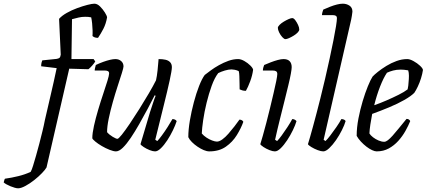

<svg xmlns="http://www.w3.org/2000/svg" viewBox="-173 -820 2311 1040"><path d="M-75 200Q-82 200 -93 197Q-104 194 -116 189Q-128 184 -138 178.5Q-148 173 -153 168Q-151 161 -149.5 155.5Q-148 150 -146 148Q-110 143 -73.5 134Q-37 125 -7 111Q-1 101 6 78Q13 55 22 24Q31 -7 40 -42Q49 -77 57 -109.5Q65 -142 70 -169Q85 -235 101.5 -305Q118 -375 134 -451L50 -461Q50 -472 52 -480.5Q54 -489 56 -493L134 -501Q145 -503 149.5 -507Q154 -511 156 -524L147 -718Q162 -735 188.5 -750Q215 -765 245 -776Q275 -787 300.5 -793.5Q326 -800 338 -800Q354 -800 369 -785Q384 -770 395 -752.5Q406 -735 407 -726Q401 -691 387 -664Q373 -637 358 -615Q346 -615 339 -618Q332 -621 328 -625Q329 -637 328.5 -655.5Q328 -674 326 -693.5Q324 -713 321 -726Q313 -728 304.5 -728.5Q296 -729 288 -729Q269 -729 252.5 -725Q236 -721 217 -716L214 -500H334L343 -487Q337 -477 326.5 -465Q316 -453 306 -445L202 -448L79 87Q73 98 55 117Q37 136 13 155Q-11 174 -35 187Q-59 200 -75 200Z M455 0Q442 0 420.5 -8.5Q399 -17 378.5 -29Q358 -41 343.5 -53Q329 -65 327 -71Q327 -98 336 -138.5Q345 -179 358.5 -224.5Q372 -270 386 -311.5Q400 -353 409 -382.5Q418 -412 418 -422Q418 -431 412 -434.5Q406 -438 394 -438H340Q340 -445 342.5 -454.5Q345 -464 346 -468Q367 -478 386.5 -485Q406 -492 423 -496Q440 -500 452 -500Q471 -500 483.5 -489Q496 -478 496 -460Q496 -453 487 -424Q478 -395 464.5 -354Q451 -313 438 -267Q425 -221 416 -178Q407 -135 407 -104Q419 -90 437.5 -79Q456 -68 463 -68Q469 -68 487 -90.5Q505 -113 530 -150Q555 -187 582 -230Q609 -273 633 -314Q657 -355 672 -385Q677 -406 680.5 -439Q684 -472 686 -500Q707 -500 723 -496.5Q739 -493 748.5 -483Q758 -473 758 -456Q758 -439 746 -384Q734 -329 713.5 -247Q693 -165 668 -63L679 -56Q688 -65 703.5 -86Q719 -107 735 -132Q751 -157 761 -175Q769 -175 775 -172Q781 -169 784 -164Q777 -142 763.5 -114Q750 -86 733 -60Q716 -34 698.5 -17Q681 0 667 0Q655 0 637.5 -7Q620 -14 605.5 -23.5Q591 -33 588 -39L640 -214Q650 -244 657.5 -267Q665 -290 670 -301L665 -304Q648 -270 626 -229Q604 -188 581 -147.5Q558 -107 535.5 -73.5Q513 -40 492.5 -20Q472 0 455 0Z M961 0Q947 0 930.5 -7Q914 -14 897 -25.5Q880 -37 866.5 -50.5Q853 -64 847 -77Q847 -118 855.5 -167.5Q864 -217 877 -266Q890 -315 905.5 -354.5Q921 -394 936 -414Q949 -424 968.5 -438.5Q988 -453 1013 -467Q1038 -481 1064.5 -490.5Q1091 -500 1117 -500Q1132 -500 1150.5 -489.5Q1169 -479 1183 -465Q1197 -451 1198 -442Q1194 -411 1182 -379Q1170 -347 1159 -328Q1148 -328 1139.5 -330.5Q1131 -333 1125 -336Q1125 -348 1124.5 -368Q1124 -388 1123.5 -407Q1123 -426 1120 -435Q1109 -440 1098.5 -442Q1088 -444 1081 -444Q1065 -444 1045 -438Q1025 -432 1009 -424Q989 -398 973.5 -355Q958 -312 946 -263Q934 -214 927.5 -169Q921 -124 920 -97Q930 -85 945 -75Q960 -65 976 -59Q992 -53 1002 -53Q1015 -53 1031.5 -65Q1048 -77 1064.5 -96Q1081 -115 1097 -135.5Q1113 -156 1124 -172Q1132 -172 1137.5 -168.5Q1143 -165 1145 -160Q1133 -126 1110 -88.5Q1087 -51 1050.5 -25.5Q1014 0 961 0Z M1316 0Q1304 0 1286.5 -7Q1269 -14 1254.5 -23.5Q1240 -33 1237 -39Q1242 -54 1250.5 -84.5Q1259 -115 1269.5 -154.5Q1280 -194 1290 -236Q1300 -278 1309 -316Q1318 -354 1323.5 -381.5Q1329 -409 1329 -419Q1329 -430 1322.5 -434Q1316 -438 1304 -438H1251Q1251 -446 1253.5 -455Q1256 -464 1258 -468Q1274 -475 1293.5 -482.5Q1313 -490 1331.5 -495Q1350 -500 1363 -500Q1385 -500 1396 -488.5Q1407 -477 1407 -456Q1407 -446 1402.5 -421Q1398 -396 1389 -359Q1380 -322 1368.5 -275.5Q1357 -229 1343.5 -175.5Q1330 -122 1317 -63L1328 -56Q1338 -66 1353 -86.5Q1368 -107 1384 -131.5Q1400 -156 1410 -175Q1418 -175 1424 -171.5Q1430 -168 1433 -164Q1427 -143 1413.5 -115Q1400 -87 1382.5 -60.5Q1365 -34 1347.5 -17Q1330 0 1316 0ZM1373 -608Q1366 -608 1356 -619Q1346 -630 1339 -644.5Q1332 -659 1332 -669Q1332 -676 1341.5 -685.5Q1351 -695 1364.5 -703Q1378 -711 1390.5 -716.5Q1403 -722 1410 -722Q1418 -722 1426.5 -710.5Q1435 -699 1441.5 -685Q1448 -671 1448 -660Q1448 -653 1439.5 -644Q1431 -635 1418 -627Q1405 -619 1392.5 -613.5Q1380 -608 1373 -608Z M1578 0Q1566 0 1547.5 -7Q1529 -14 1513.5 -23.5Q1498 -33 1495 -39Q1500 -55 1507 -79.5Q1514 -104 1523 -137Q1532 -170 1542 -208Q1552 -246 1562 -286Q1575 -338 1588 -393.5Q1601 -449 1612.5 -502.5Q1624 -556 1633 -601Q1642 -646 1647 -677.5Q1652 -709 1652 -721Q1652 -731 1646 -734.5Q1640 -738 1630 -738H1571Q1571 -744 1573.5 -754Q1576 -764 1578 -768Q1596 -776 1615 -783.5Q1634 -791 1652 -795.5Q1670 -800 1684 -800Q1704 -800 1720 -789.5Q1736 -779 1736 -757Q1736 -754 1733 -734.5Q1730 -715 1724 -691L1580 -63L1590 -56Q1600 -65 1616 -86Q1632 -107 1649 -131.5Q1666 -156 1676 -175Q1684 -175 1690.5 -172Q1697 -169 1699 -164Q1693 -143 1679 -115Q1665 -87 1647 -61Q1629 -35 1610.5 -17.5Q1592 0 1578 0Z M1867 0Q1857 0 1842 -7Q1827 -14 1811.5 -26Q1796 -38 1782 -53Q1768 -68 1759 -84Q1759 -129 1768.5 -178Q1778 -227 1791.5 -272Q1805 -317 1819.5 -352.5Q1834 -388 1845 -405Q1854 -415 1874 -431Q1894 -447 1920 -463Q1946 -479 1975 -489.5Q2004 -500 2033 -500Q2047 -500 2067 -489Q2087 -478 2102 -464Q2117 -450 2118 -441Q2115 -420 2107.5 -396Q2100 -372 2090 -351Q2080 -330 2071 -317Q2053 -299 2017 -278.5Q1981 -258 1935.5 -239Q1890 -220 1843 -203Q1837 -172 1833 -145Q1829 -118 1828 -97Q1834 -87 1847.5 -76.5Q1861 -66 1877.5 -59Q1894 -52 1908 -52Q1917 -52 1928 -60.5Q1939 -69 1953.5 -85Q1968 -101 1986.5 -124Q2005 -147 2029 -176Q2037 -176 2042 -172.5Q2047 -169 2049 -164Q2039 -139 2023 -110.5Q2007 -82 1984.5 -57Q1962 -32 1933 -16Q1904 0 1867 0ZM1854 -250Q1886 -261 1920.5 -276Q1955 -291 1986 -306.5Q2017 -322 2035 -336Q2037 -345 2038.5 -356Q2040 -367 2040 -374Q2042 -392 2042 -409.5Q2042 -427 2038 -439Q2027 -441 2016.5 -442Q2006 -443 1998 -443Q1975 -443 1956.5 -438Q1938 -433 1923 -426Q1904 -398 1885.5 -350.5Q1867 -303 1854 -250Z"/></svg>

Font: Texturina 12pt ExtraLight
Style: Italic
Weight: 250
Italic angle: -11°
Designer: Guillermo Torres Carreño
Foundry: Omnibus-Type
Version: Version 1.002